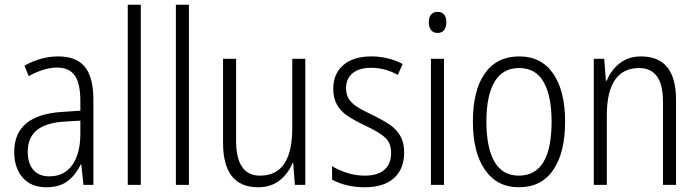

<svg xmlns="http://www.w3.org/2000/svg" viewBox="-20 -780 2943 810"><path d="M374 -359V0H332L323 -87H321Q298 -40 264 -15Q230 10 175 10Q111 10 75.5 -31Q40 -72 40 -139Q40 -296 244 -308L319 -313V-353Q319 -429 295 -462Q271 -495 221 -495Q167 -495 101 -459L83 -503Q153 -542 226 -542Q302 -542 338 -498Q374 -454 374 -359ZM251 -267Q173 -262 135 -230.5Q97 -199 97 -140Q97 -90 121 -63Q145 -36 188 -36Q251 -36 285 -84Q319 -132 319 -217V-271Z M519 0V-760H574V0Z M722 0V-760H777V0Z M1268 0H1224L1217 -92H1214Q1195 -46 1158.5 -18Q1122 10 1069 10Q921 10 921 -178V-532H976V-187Q976 -39 1077 -39Q1145 -39 1179 -89Q1213 -139 1213 -241V-532H1268Z M1519 10Q1441 10 1381 -22V-79Q1410 -61 1446 -50Q1482 -39 1518 -39Q1574 -39 1602 -64Q1630 -89 1630 -135Q1630 -176 1605.5 -199Q1581 -222 1519 -251Q1473 -273 1445.5 -291.5Q1418 -310 1402 -337.5Q1386 -365 1386 -406Q1386 -469 1428.5 -505.5Q1471 -542 1546 -542Q1618 -542 1679 -510L1658 -464Q1605 -494 1545 -494Q1496 -494 1468 -471.5Q1440 -449 1440 -408Q1440 -380 1452 -362Q1464 -344 1485.5 -330Q1507 -316 1551 -295Q1598 -272 1625 -253.5Q1652 -235 1668.5 -207Q1685 -179 1685 -137Q1685 -67 1642 -28.5Q1599 10 1519 10Z M1863 -686Q1863 -665 1853.5 -653Q1844 -641 1826 -641Q1808 -641 1798.5 -653Q1789 -665 1789 -686Q1789 -707 1798.5 -718.5Q1808 -730 1826 -730Q1844 -730 1853.5 -718.5Q1863 -707 1863 -686ZM1853 0H1798V-532H1853Z M2169 10Q2077 10 2026 -63.5Q1975 -137 1975 -267Q1975 -399 2025.5 -470.5Q2076 -542 2171 -542Q2264 -542 2314 -469Q2364 -396 2364 -267Q2364 -136 2314 -63Q2264 10 2169 10ZM2169 -39Q2307 -39 2307 -267Q2307 -375 2273.5 -434Q2240 -493 2170 -493Q2101 -493 2066.5 -435Q2032 -377 2032 -267Q2032 -157 2066 -98Q2100 -39 2169 -39Z M2832 -359V0H2777V-350Q2777 -423 2751.5 -458Q2726 -493 2676 -493Q2609 -493 2574.5 -443Q2540 -393 2540 -293V0H2485V-532H2529L2536 -440H2540Q2558 -485 2595 -513.5Q2632 -542 2684 -542Q2832 -542 2832 -359Z"/></svg>

Font: Noto Sans Display Light Narrow
Style: Regular
Weight: 300
Width: 4
Designer: Monotype Design team
Foundry: Monotype Imaging Inc.
Version: Version 1.000